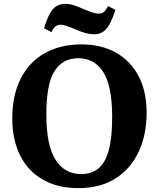

<svg xmlns="http://www.w3.org/2000/svg" viewBox="-20 -952 815 986"><path d="M383 14Q274 14 197.5 -31Q121 -76 82 -156.5Q43 -237 43 -343Q43 -464 87 -549.5Q131 -635 211 -679.5Q291 -724 399 -724Q499 -724 574 -682.5Q649 -641 691 -562.5Q733 -484 733 -372Q733 -261 692.5 -173.5Q652 -86 574 -36Q496 14 383 14ZM397 -58Q450 -58 485 -86.5Q520 -115 538 -179Q556 -243 556 -352Q556 -509 511 -581Q466 -653 382 -653Q302 -653 260 -587Q218 -521 218 -363Q218 -207 264.5 -132.5Q311 -58 397 -58ZM465 -776Q442 -776 420 -782Q398 -788 370 -800Q340 -813 322 -819Q304 -825 290 -825Q277 -825 266 -817.5Q255 -810 244 -787L206 -807Q228 -879 252 -905.5Q276 -932 316 -932Q338 -932 359.5 -925Q381 -918 408 -906Q437 -894 455 -888Q473 -882 489 -882Q503 -882 513 -890Q523 -898 535 -921L573 -901Q549 -829 525 -802.5Q501 -776 465 -776Z"/></svg>

Font: Literata 36pt
Style: Bold
Weight: 700
Designer: Latin by Veronika Burian and Jose Scaglione. Greek by Irene Vlachou. Cyrillic by Vera Evstafieva.
Foundry: TypeTogether
Version: Version 3.002